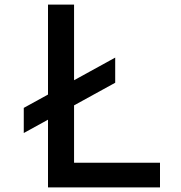

<svg xmlns="http://www.w3.org/2000/svg" viewBox="-20 -820 790 840"><path d="M84 -348 484 -568V-458L84 -238ZM190 -800H304V-108H680V0H190Z"/></svg>

Font: Martian Mono Custom sWd Rg
Style: Regular
Weight: 400
Width: 6
Monospace: yes
Designer: Alex Havermale
Foundry: Evil Martians
Version: Version 1.000